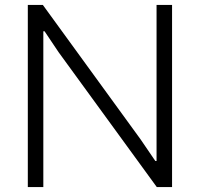

<svg xmlns="http://www.w3.org/2000/svg" viewBox="-20 -760 812 780"><path d="M93 -740H154L551 -194L611 -106H616V-740H679V0H617L218 -548L161 -633H156V0H93Z"/></svg>

Font: EncodeSans
Style: Light
Weight: 300
Designer: Pablo Impallari, Andres Torresi
Foundry: Pablo Impallari, Andres Torresi
Version: Version 1.000; ttfautohint (v1.4.1)